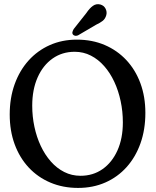

<svg xmlns="http://www.w3.org/2000/svg" viewBox="-20 -902 758 933"><path d="M353.4 -709.4Q427.9 -709.4 488.9 -683.3Q549.9 -657.2 594.3 -609.6Q638.6 -562 662.5 -496.9Q686.4 -431.8 686.4 -353.5Q686.4 -272.6 662.7 -205.7Q638.9 -138.7 595.4 -90.2Q551.8 -41.6 491.9 -15.2Q431.9 11.2 359.4 11.2Q285.8 11.2 224.8 -14.7Q163.8 -40.5 119.5 -88Q75.3 -135.5 51.2 -201Q27.2 -266.4 27.2 -345.6Q27.2 -425.7 51.1 -492.5Q75.1 -559.2 118.7 -607.8Q162.3 -656.3 222.1 -682.9Q281.8 -709.4 353.4 -709.4ZM577 -307.3Q577 -360.3 566.3 -410.5Q555.7 -460.8 535.5 -504.3Q515.3 -547.8 486.5 -580.5Q457.8 -613.3 421.6 -631.8Q385.4 -650.4 342.8 -650.4Q282 -650.4 235.5 -617.6Q188.9 -584.8 162.8 -525.8Q136.6 -466.8 136.6 -388.2Q136.6 -335.5 147.3 -285.7Q157.9 -235.9 178.1 -192.9Q198.3 -149.8 227.1 -117.2Q255.8 -84.6 292.2 -66.2Q328.5 -47.8 371.4 -47.8Q432.2 -47.8 478.4 -80.3Q524.7 -112.8 550.8 -171.1Q577 -229.5 577 -307.3ZM399.4 -838.4Q415.4 -862.3 431.7 -873.7Q448 -885.1 467.4 -880.2Q484.8 -875.5 492.9 -860Q500.9 -844.4 496.4 -828.1Q491.6 -811 479.8 -801.3Q468 -791.7 446.3 -781.4L359.4 -730.4Q353 -727.3 345.9 -728.1Q338.8 -729 334.6 -734Q330.2 -740.1 332.2 -747.1Q334.2 -754.1 338.2 -761Z"/></svg>

Font: Fraunces 144pt S100 Black
Style: Regular
Weight: 900
Version: Version 1.000